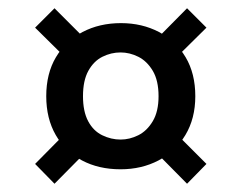

<svg xmlns="http://www.w3.org/2000/svg" viewBox="-20 -530 583 465"><path d="M272 -120Q219 -120 178.5 -141.5Q138 -163 115 -203Q92 -243 92 -297Q92 -352 115.5 -391.5Q139 -431 180 -452.5Q221 -474 273 -474Q324 -474 365 -452.5Q406 -431 429.5 -391.5Q453 -352 453 -297Q453 -243 429 -203Q405 -163 364 -141.5Q323 -120 272 -120ZM112 -85 65 -133 150 -219 202 -176ZM433 -85 350 -169 397 -216 480 -133ZM272 -192Q294 -192 315 -202.5Q336 -213 350 -236.5Q364 -260 364 -297Q364 -335 350 -358.5Q336 -382 315 -392.5Q294 -403 272 -403Q249 -403 228 -392.5Q207 -382 194 -358.5Q181 -335 181 -297Q181 -260 193.5 -236.5Q206 -213 227.5 -202.5Q249 -192 272 -192ZM149 -380 65 -463 112 -510 198 -424ZM390 -374 347 -423 433 -510 480 -463Z"/></svg>

Font: DM Sans 10pt Medium
Style: Regular
Weight: 500
Version: Version 4.004;gftools[0.9.30]